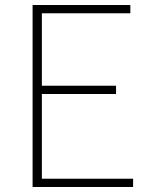

<svg xmlns="http://www.w3.org/2000/svg" viewBox="-20 -746 602 766"><path d="M110 0V-726H500V-693H147V-404H443V-371H147V-33H511V0Z"/></svg>

Font: Noto Sans JP
Style: Regular
Weight: 100
Designer: Ryoko NISHIZUKA 西塚涼子 (kana, bopomofo & ideographs); Paul D. Hunt (Latin, Greek & Cyrillic); Sandoll Communications 산돌커뮤니
Foundry: Adobe
Version: Version 2.004;hotconv 1.0.118;makeotfexe 2.5.65603